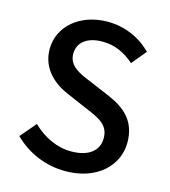

<svg xmlns="http://www.w3.org/2000/svg" viewBox="-113 -840 834 943"><g transform="rotate(15 304.0 -368.5)"><path d="M306 13C466 13 565 -84 565 -201C565 -309 503 -363 415 -400L314 -443C255 -467 195 -491 195 -554C195 -614 243 -649 319 -649C384 -649 434 -624 481 -583L542 -657C486 -714 407 -750 319 -750C179 -750 77 -663 77 -547C77 -441 156 -383 227 -354L329 -310C398 -281 447 -259 447 -192C447 -128 397 -88 308 -88C236 -88 165 -122 112 -175L44 -95C112 -27 205 13 306 13Z"/></g></svg>

Font: Spoqa Han Sans Neo Medium
Style: Regular
Weight: 500
Designer: [Spoqa Han Sans Neo] Dong-huui Kim  Younghwa Kang  Yujin Lee  [Noto Sans] Ryoko NISHIZUKA  (kana & ideographs); Paul D. 
Foundry: Spoqa (http://www.spoqa-han-sans.com)
Version: Version 1.000